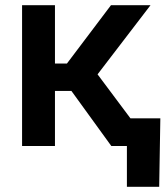

<svg xmlns="http://www.w3.org/2000/svg" viewBox="-20 -559 634 735"><path d="M64.5 0V-539.1H190.4V-315.9H236.3L404.8 -539.1H556.2L353.5 -274.4L558.6 0H406.2L253.4 -210.9H190.4V0ZM465.8 156.2V0H425.8V-106H593.8L589.4 156.2Z"/></svg>

Font: Inter 18pt SemiBold
Style: Regular
Weight: 600
Designer: Rasmus Andersson
Foundry: rsms
Version: Version 4.001;git-66647c0bb